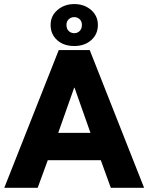

<svg xmlns="http://www.w3.org/2000/svg" viewBox="-26 -900 721 920"><path d="M255.5 -660H404L664.5 0H505L457 -132.5H203L154.5 0H-5.5ZM253 -263.5H407.5L331 -480H329.5ZM330 -679.5Q279 -679.5 247.8 -707.8Q216.5 -736 216.5 -780.5Q216.5 -824 249.5 -852.2Q282.5 -880.5 330 -880.5Q378 -880.5 410.5 -852.2Q443 -824 443 -780.5Q443 -736 411.2 -707.8Q379.5 -679.5 330 -679.5ZM330 -741Q345.5 -741 356 -751.8Q366.5 -762.5 366.5 -780.5Q366.5 -798 355.5 -808Q344.5 -818 330 -818Q314.5 -818 303.5 -808Q292.5 -798 292.5 -780.5Q292.5 -762 303.2 -751.5Q314 -741 330 -741Z"/></svg>

Font: League Spartan Thin
Style: Bold
Weight: 700
Version: Version 2.002